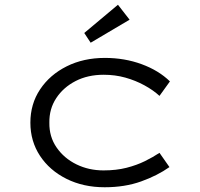

<svg xmlns="http://www.w3.org/2000/svg" viewBox="-20 -779 842 809"><path d="M421 10Q331 10 260 -25.5Q189 -61 148.5 -122.5Q108 -184 108 -262Q108 -341 149 -402.5Q190 -464 261 -499.5Q332 -535 422 -535Q505 -535 577 -508.5Q649 -482 696 -436L652 -375Q626 -399 588.5 -419.5Q551 -440 508 -452Q465 -464 417 -464Q350 -464 298.5 -437.5Q247 -411 217 -365.5Q187 -320 188 -262Q187 -203 218.5 -157.5Q250 -112 302 -86.5Q354 -61 416 -61Q470 -61 513 -72Q556 -83 590.5 -100Q625 -117 652 -135L694 -75Q643 -39 574.5 -14.5Q506 10 421 10ZM362 -599 335 -640 477 -759 526 -696Z"/></svg>

Font: Lexend Tera Light
Style: Regular
Weight: 300
Designer: Bonnie Shaver-Troup, Thomas Jockin
Foundry: Lexend
Version: Version 1.007